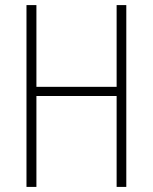

<svg xmlns="http://www.w3.org/2000/svg" viewBox="-20 -734 601 754"><path d="M476 0V-714H438V-393H123V-714H84V0H123V-357H438V0Z"/></svg>

Font: Noto Sans Tamil Condensed ExtraLight
Style: Regular
Weight: 200
Width: 3
Designer: Jelle Bosma - Monotype Design Team
Foundry: Monotype Imaging Inc.
Version: Version 2.004